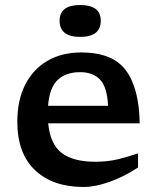

<svg xmlns="http://www.w3.org/2000/svg" viewBox="-20 -734 626 765"><path d="M304 -525Q428.5 -525 481.5 -453.8Q534.5 -382.5 536.5 -242.5H172Q180 -160 225.5 -124.8Q271 -89.5 360 -89.5Q410 -89.5 452 -100Q494 -110.5 530 -123V-66.5Q472.5 -29 415.5 -9Q358.5 11 313 11Q190.5 11 119.8 -55.8Q49 -122.5 49 -249.5Q49 -334 80 -395.8Q111 -457.5 168.2 -491.2Q225.5 -525 304 -525ZM299.5 -446.5Q242.5 -446.5 209.8 -415.5Q177 -384.5 171.5 -312.5H410.5Q407 -388 378.2 -417.2Q349.5 -446.5 299.5 -446.5ZM299.5 -587Q217.5 -587 217.5 -651.5Q217.5 -714 299.5 -714Q381.5 -714 381.5 -651.5Q381.5 -587 299.5 -587Z"/></svg>

Font: Newsreader 6pt Medium
Style: Regular
Weight: 500
Designer: Hugues Gentile
Foundry: Production Type
Version: Version 1.003; ttfautohint (v1.8.3)